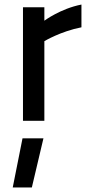

<svg xmlns="http://www.w3.org/2000/svg" viewBox="-20 -531 398 844"><path d="M81 0H175V-350C175 -350 246 -393 338 -411V-511C246 -493 175 -440 175 -440V-499H81ZM36 293H120L171 77H79Z"/></svg>

Font: TitilliumText22L
Style: 600 wt
Weight: 600
Designer: Campivisivi
Foundry: Campivisivi
Version: 1.000